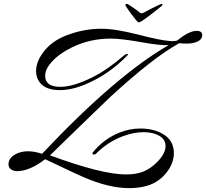

<svg xmlns="http://www.w3.org/2000/svg" viewBox="-20 -856 1068 995"><path d="M648 119Q598 119 539 105Q480 91 413 62Q363 40 313.5 16Q264 -8 214 -31Q134 31 67 31Q49 31 35 20Q24 11 24 -4Q24 -43 74 -63Q97 -72 125 -72Q159 -72 198 -59Q392 -265 556.5 -405.5Q721 -546 854 -622Q834 -621 799 -624.5Q764 -628 715 -637Q664 -646 623.5 -651Q583 -656 554 -656Q445 -656 352 -610Q286 -578 248 -535Q214 -498 214 -463Q214 -406 293 -406Q360 -406 460 -456Q503 -478 543.5 -506.5Q584 -535 624 -570Q630 -575 637 -576Q643 -578 643 -573Q643 -571 640 -569Q563 -489 468 -440Q419 -415 375 -402Q331 -389 290 -389Q225 -389 194 -420Q167 -447 167 -488Q167 -537 207 -589Q248 -642 320 -671Q412 -707 504 -707Q542 -707 588.5 -699.5Q635 -692 691 -678Q810 -647 855 -644Q860 -643 865 -643Q870 -643 874 -643Q896 -643 901 -648Q960 -696 999 -696Q1028 -696 1028 -674Q1028 -645 984 -634Q969 -630 947 -630Q939 -630 930 -630.5Q921 -631 911 -632L907 -631Q838 -593 749.5 -523.5Q661 -454 552 -354Q540 -343 461.5 -267Q383 -191 239 -51Q508 48 632 48Q681 48 715 36Q762 19 799 -21Q838 -62 838 -100Q838 -144 781 -163Q754 -171 724 -171Q698 -171 670.5 -165.5Q643 -160 614 -149Q538 -120 477 -59Q473 -55 468 -55Q459 -55 459 -61Q459 -64 460 -65Q518 -137 602 -170Q653 -190 709 -190Q749 -190 785 -179Q881 -148 881 -62Q881 -7 839 43Q795 96 726 111Q707 115 687.5 117Q668 119 648 119ZM699 -740Q695 -740 684 -753Q673 -766 660.5 -783Q648 -800 639 -813.5Q630 -827 630 -829Q630 -836 638 -836Q641 -836 652 -828.5Q663 -821 677 -811.5Q691 -802 700 -794Q708 -787 714 -787Q716 -787 719 -788.5Q722 -790 726 -791Q740 -799 760.5 -809.5Q781 -820 798 -828Q815 -836 817 -836Q822 -836 822 -829Q822 -828 805 -814.5Q788 -801 765.5 -783.5Q743 -766 724 -753Q705 -740 701 -740Z"/></svg>

Font: Carattere
Style: Regular
Weight: 400
Designer: Robert E. Leuschke
Foundry: Robert E. Leuschke
Version: Version 1.010; ttfautohint (v1.8.3)